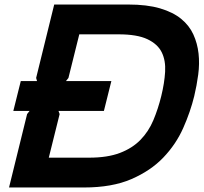

<svg xmlns="http://www.w3.org/2000/svg" viewBox="-20 -830 904 850"><path d="M840 -405Q823 -335 791 -263Q759 -191 703 -132.5Q647 -74 561.5 -37Q476 0 352 0H20L100 -325L111 -339H39L72 -471H144L140 -485L220 -810H547Q631 -810 688.5 -793Q746 -776 782 -746.5Q818 -717 836 -677.5Q854 -638 859 -593Q864 -548 857.5 -499.5Q851 -451 840 -405ZM694 -405Q708 -462 711 -512Q714 -562 696 -598.5Q678 -635 632.5 -656.5Q587 -678 505 -678H331L283 -485L272 -471H473L440 -339H239L244 -325L196 -132H375Q456 -132 511 -153Q566 -174 602 -211Q638 -248 659 -298Q680 -348 694 -405Z"/></svg>

Font: TypoPRO Sinkin Sans
Style: 600 SemiBold Italic
Weight: 600
Italic angle: -112°
Designer: Keith Bates
Foundry: K-Type
Version: Sinkin Sans (version 1.0)  by Keith Bates   •   © 2014   www